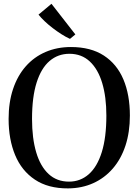

<svg xmlns="http://www.w3.org/2000/svg" viewBox="-20 -1006 748 1037"><path d="M347.5 11.5Q240 12 168.5 -35.8Q97 -83.5 61.8 -168.2Q26.5 -253 26.5 -363.5Q26.5 -453.5 50.5 -525.2Q74.5 -597 119.2 -647.8Q164 -698.5 226 -725.2Q288 -752 363 -752Q470 -752 540.8 -706Q611.5 -660 646.5 -577Q681.5 -494 681.5 -382Q681.5 -292.5 657.8 -220Q634 -147.5 589.5 -96Q545 -44.5 483.8 -16.8Q422.5 11 347.5 11.5ZM352.5 -25Q414 -25 459.5 -65Q505 -105 529.8 -184.5Q554.5 -264 554.5 -382Q554.5 -482.5 532 -557.5Q509.5 -632.5 465 -674Q420.5 -715.5 355 -715.5Q293.5 -715.5 248 -676.8Q202.5 -638 177.8 -560Q153 -482 153 -363.5Q153 -259.5 175.5 -183.5Q198 -107.5 242.5 -66.2Q287 -25 352.5 -25ZM357 -796.5Q336 -806 312 -821.2Q288 -836.5 264.5 -854.5Q241 -872.5 221 -891.5Q201 -910.5 188 -927L258 -985.5L387 -820L358.5 -796.5Z"/></svg>

Font: Merriweather 96pt Medium
Style: Regular
Weight: 500
Version: Version 2.100